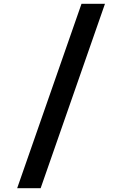

<svg xmlns="http://www.w3.org/2000/svg" viewBox="-20 -843 640 1006"><path d="M70 143 407 -823H530L193 143Z"/></svg>

Font: Zed Sans Extended
Style: Bold
Weight: 700
Width: 7
Designer: Belleve Invis
Foundry: Belleve Invis
Version: Version 1.0.0; ttfautohint (v1.8.4)